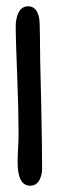

<svg xmlns="http://www.w3.org/2000/svg" viewBox="-20 -591 194 611"><path d="M76 0Q36 0 36 -75Q36 -83 36.5 -96.5Q37 -110 38 -127Q39 -144 39 -157Q39 -170 39 -178Q39 -206 38 -247Q37 -288 35 -343Q33 -398 31.5 -439Q30 -480 30 -508Q30 -530 38 -549Q48 -571 70 -571Q96 -571 104 -536Q107 -524 107 -479Q107 -444 108 -391.5Q109 -339 111 -267Q114 -125 114 -54Q114 -35 106 -19Q96 0 76 0Z"/></svg>

Font: Dongol
Style: Regular
Weight: 400
Designer: Abdo Mohamed and Ibrahim Hamdi
Foundry: Protype Foundry
Version: Version 1.000;hotconv 1.0.109;makeotfexe 2.5.65596